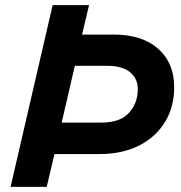

<svg xmlns="http://www.w3.org/2000/svg" viewBox="-20 -724 702 744"><path d="M21 0 184 -704H325L298 -590H421Q531 -590 593 -535Q655 -480 655 -386Q655 -310 619.5 -251.5Q584 -193 519 -160Q454 -127 364 -127H191L161 0ZM395 -469H270L219 -249H373Q446 -249 480 -287Q514 -325 514 -378Q514 -420 483.5 -444.5Q453 -469 395 -469Z"/></svg>

Font: Prodigy Sans SemiBold
Style: Italic
Weight: 600
Italic angle: -13°
Designer: Wei Huang
Foundry: Wei Huang
Version: Version 1.003; ttfautohint (v1.8.3)